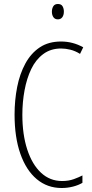

<svg xmlns="http://www.w3.org/2000/svg" viewBox="-20 -932 461 962"><path d="M286 -689Q234 -689 196.5 -661Q159 -633 136.5 -586Q114 -539 103 -479.5Q92 -420 92 -357Q92 -258 116.5 -183Q141 -108 185.5 -66.5Q230 -25 291 -25Q324 -25 350 -34.5Q376 -44 393 -53V-16Q373 -4 345.5 3Q318 10 289 10Q217 10 164 -34.5Q111 -79 82 -161.5Q53 -244 53 -358Q53 -430 66 -496Q79 -562 107 -613.5Q135 -665 179 -694.5Q223 -724 286 -724Q345 -724 397 -695L381 -662Q357 -677 332.5 -683Q308 -689 286 -689ZM270 -912Q287 -912 293.5 -900.5Q300 -889 300 -874Q300 -856 292 -845.5Q284 -835 270 -835Q255 -835 247.5 -846Q240 -857 240 -873Q240 -889 247 -900.5Q254 -912 270 -912Z"/></svg>

Font: Noto Sans Arabic ExtCond ExtLt
Style: Regular
Weight: 200
Width: 2
Designer: Monotype Design Team, Nadine Chahine, Nizar Qandah and Khaled Hosny
Foundry: Monotype Imaging Inc.
Version: Version 2.012; ttfautohint (v1.8.4.7-5d5b)